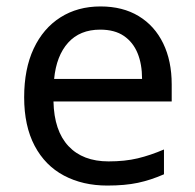

<svg xmlns="http://www.w3.org/2000/svg" viewBox="-20 -566 604 596"><path d="M292 -546Q361 -546 410.5 -516Q460 -486 486.5 -431.5Q513 -377 513 -304V-251H146Q148 -160 192.5 -112.5Q237 -65 317 -65Q368 -65 407.5 -74.5Q447 -84 489 -102V-25Q448 -7 408 1.5Q368 10 313 10Q237 10 178.5 -21Q120 -52 87.5 -113.5Q55 -175 55 -264Q55 -352 84.5 -415Q114 -478 167.5 -512Q221 -546 292 -546ZM291 -474Q228 -474 191.5 -433.5Q155 -393 148 -321H421Q421 -367 407 -401Q393 -435 364.5 -454.5Q336 -474 291 -474Z"/></svg>

Font: hingl115
Style: Book
Weight: 400
Designer: Jelle Bosma - Monotype Design Team
Foundry: Monotype Imaging Inc.
Version: Version 2.003